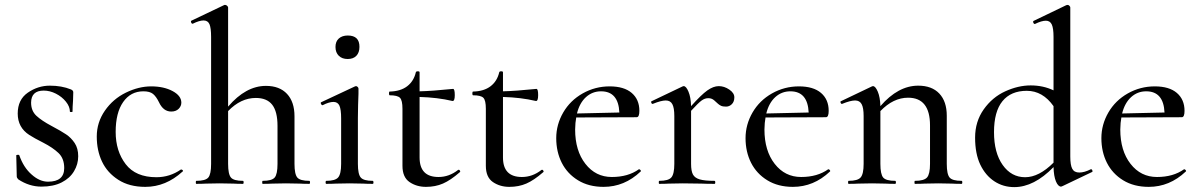

<svg xmlns="http://www.w3.org/2000/svg" viewBox="-20 -745 4858 778"><path d="M54.2 -18.1Q48.3 -23.9 47.9 -29.8L45.9 -115.2Q45.9 -117.2 51.5 -117.7Q57.1 -118.2 58.1 -116.2Q75.2 -66.4 108.4 -37.6Q140.6 -8.8 174.8 -8.8Q240.2 -8.8 240.2 -64Q240.2 -103 217 -125Q193.8 -147 155.8 -166.5Q118.2 -185.5 98.6 -198.2Q51.8 -228.5 51.8 -284.9Q51.8 -341.3 92.8 -369.6Q133.8 -397.9 181.9 -397.9Q230 -397.9 267.1 -382.8Q276.9 -378.9 276.9 -371.1L275.9 -336.9Q273.9 -311 273.9 -293Q273.9 -291 268.6 -291Q263.2 -291 263.2 -293Q263.2 -313 247.1 -333Q231 -353 206.5 -365.5Q182.1 -377.9 157.2 -377.9Q106.4 -377.9 106 -329.1Q106 -295.9 127.4 -275.9Q148.9 -255.9 188.5 -234.9Q228 -213.9 248 -200.4Q268.1 -187 282.5 -165.5Q296.9 -144 296.9 -111.8Q296.9 -79.6 280 -51.3Q263.2 -22.9 230 -5.9Q196.8 11.2 147.7 11.2Q98.6 11.2 54.2 -18.1Z M714.8 -329.1Q714.8 -314.9 703.9 -304Q692.9 -293 673.8 -293Q641.6 -293 624 -331.1Q612.8 -354 599.9 -364.5Q586.9 -375 561 -375Q509.3 -375 479 -331.5Q448.7 -288.1 448.7 -210.4Q448.7 -132.8 489.3 -79.8Q529.8 -26.9 613.8 -26.9Q668 -26.9 712.9 -58.1H714.8Q717.8 -58.1 720.5 -54.9Q723.1 -51.8 719.7 -49.8Q651.9 12.2 568.8 12.2Q503.9 12.2 459.5 -16.4Q415 -44.9 393.6 -89.8Q372.1 -134.8 372.1 -191.9Q372.1 -249 405 -296.6Q438 -344.2 490 -369.6Q542 -395 592.8 -395Q643.6 -395 679.2 -376Q714.8 -356.9 714.8 -329.1Z M1016.6 -348.1Q955.6 -348.1 904.3 -294.9V-81.1Q904.3 -39.1 915.8 -25.6Q927.2 -12.2 964.4 -12.2Q967.3 -12.2 967.3 -6.1Q967.3 0 964.4 0Q940.4 0 926.3 -1L869.6 -2L814.5 -1Q799.3 0 775.4 0Q773.4 0 773.4 -6.1Q773.4 -12.2 775.4 -12.2Q812.5 -12.2 824 -25.6Q835.4 -39.1 835.4 -81.1V-595.2Q835.4 -631.3 828.9 -646.7Q822.3 -662.1 804.9 -662.1Q787.6 -662.1 761.2 -648.9H760.3Q756.3 -648.9 754.4 -654.1Q752.4 -659.2 755.4 -661.1L889.6 -725.1H892.6Q896.5 -725.1 900.4 -721.4Q904.3 -717.8 904.3 -714.8V-313Q976.1 -397 1057.6 -397Q1112.8 -397 1143.1 -364.5Q1173.3 -332 1173.3 -273.9V-81.1Q1173.3 -39.1 1184.8 -25.6Q1196.3 -12.2 1233.4 -12.2Q1236.3 -12.2 1236.3 -6.1Q1236.3 0 1233.4 0Q1209.5 0 1195.3 -1L1138.7 -2L1083.5 -1Q1068.4 0 1044.4 0Q1042.5 0 1042.5 -6.1Q1042.5 -12.2 1044.4 -12.2Q1081.5 -12.2 1093 -25.6Q1104.5 -39.1 1104.5 -81.1V-234.9Q1104.5 -293 1083 -320.6Q1061.5 -348.1 1016.6 -348.1Z M1302.2 -12.2Q1338.4 -12.2 1350.3 -26.1Q1362.3 -40 1362.3 -81.1V-265.1Q1362.3 -301.3 1355.5 -316.7Q1348.6 -332 1331.1 -332Q1313.5 -332 1287.6 -318.8H1286.6Q1282.7 -318.8 1280.5 -324.5Q1278.3 -330.1 1282.2 -331.1L1418.5 -395L1422.4 -396Q1426.3 -396 1429.4 -392.6Q1432.6 -389.2 1432.6 -386.2V-365.2Q1430.7 -323.2 1430.2 -267.1V-81.1Q1430.2 -39.1 1441.9 -25.6Q1453.6 -12.2 1490.2 -12.2Q1493.2 -12.2 1493.4 -6.1Q1493.7 0 1490.2 0Q1466.3 0 1451.7 -1L1396.5 -2L1341.3 -1Q1326.2 0 1302.2 0Q1299.3 0 1299.3 -6.1Q1299.3 -12.2 1302.2 -12.2ZM1389.2 -601.1Q1437 -601.1 1436.5 -554.7Q1436.5 -532.2 1424.1 -519Q1411.6 -505.9 1388.9 -505.9Q1366.2 -505.9 1352.8 -519Q1339.4 -532.2 1339.4 -554.7Q1339.4 -577.1 1353 -589.1Q1366.7 -601.1 1389.2 -601.1Z M1815.9 -384.8Q1822.8 -384.8 1822.8 -359.4Q1822.8 -334 1813 -335.9Q1752.9 -350.1 1680.2 -352.1V-106.9Q1680.2 -27.8 1756.8 -27.8Q1799.8 -27.8 1835.9 -56.2Q1836.9 -57.1 1839.4 -57.1Q1841.8 -57.1 1844 -53Q1846.2 -48.8 1842.8 -46.9Q1805.7 -14.6 1774.9 -1.2Q1744.1 12.2 1706.1 12.2Q1668 12.2 1639.4 -7.3Q1610.8 -26.9 1610.8 -73.2V-304.2Q1610.8 -338.4 1600.8 -348.6Q1590.8 -358.9 1559.1 -358.9Q1556.2 -358.9 1556.2 -366.5Q1556.2 -374 1559.1 -374Q1603 -375 1629.9 -395.5Q1656.7 -416 1665 -452.1Q1666 -456.1 1673.1 -456.1Q1680.2 -456.1 1680.2 -452.1V-375Q1729 -376 1815.9 -384.8Z M2153.8 -384.8Q2160.6 -384.8 2160.6 -359.4Q2160.6 -334 2150.9 -335.9Q2090.8 -350.1 2018.1 -352.1V-106.9Q2018.1 -27.8 2094.7 -27.8Q2137.7 -27.8 2173.8 -56.2Q2174.8 -57.1 2177.2 -57.1Q2179.7 -57.1 2181.9 -53Q2184.1 -48.8 2180.7 -46.9Q2143.6 -14.6 2112.8 -1.2Q2082 12.2 2043.9 12.2Q2005.9 12.2 1977.3 -7.3Q1948.7 -26.9 1948.7 -73.2V-304.2Q1948.7 -338.4 1938.7 -348.6Q1928.7 -358.9 1897 -358.9Q1894 -358.9 1894 -366.5Q1894 -374 1897 -374Q1940.9 -375 1967.8 -395.5Q1994.6 -416 2002.9 -452.1Q2003.9 -456.1 2011 -456.1Q2018.1 -456.1 2018.1 -452.1V-375Q2066.9 -376 2153.8 -384.8Z M2489.7 -289.1Q2485.8 -375 2415.5 -375Q2380.4 -375 2354.5 -351.6Q2328.6 -328.1 2317.9 -285.2ZM2569.8 -59.1Q2572.8 -59.1 2575.7 -55.4Q2578.6 -51.8 2575.7 -49.8Q2510.3 12.2 2425.8 12.2Q2365.7 12.2 2322.3 -14.4Q2278.8 -41 2256.3 -85.4Q2233.9 -129.9 2233.9 -185.1Q2233.9 -240.2 2262.2 -289.1Q2290.5 -337.9 2341.1 -366.5Q2391.6 -395 2450.2 -395Q2508.8 -395 2539.8 -368.4Q2570.8 -341.8 2570.8 -295.9Q2570.8 -270 2559.6 -270L2314.9 -269Q2311 -249 2310.5 -220.2Q2310.5 -134.3 2352.1 -81.1Q2393.6 -27.8 2459.2 -27.8Q2524.9 -27.8 2568.8 -59.1Z M2780.3 -295.9V-81.1Q2780.3 -52.2 2787.8 -38.1Q2795.4 -23.9 2815.4 -18.1Q2835.4 -12.2 2875.5 -12.2Q2878.4 -12.2 2878.4 -6.1Q2878.4 0 2875.5 0Q2842.3 0 2822.3 -1L2746.6 -2L2690.4 -1Q2676.3 0 2651.4 0Q2649.4 0 2649.4 -6.1Q2649.4 -12.2 2651.4 -12.2Q2688.5 -12.2 2700.4 -26.1Q2712.4 -40 2712.4 -81.1V-274.9Q2712.4 -308.1 2704.3 -323Q2696.3 -337.9 2677.7 -337.9Q2659.2 -337.9 2625.5 -324.2H2623.5Q2620.6 -324.2 2618.9 -329.1Q2617.2 -334 2620.6 -335L2744.1 -394Q2748 -396 2750.5 -396Q2760.3 -396 2769.8 -373.5Q2779.3 -351.1 2780.3 -314.9Q2821.3 -360.8 2845.9 -378.4Q2870.6 -396 2892.6 -396Q2914.6 -396 2935.1 -382.1Q2955.6 -368.2 2955.6 -350.6Q2955.6 -333 2945.6 -323Q2935.5 -313 2922.1 -313Q2908.7 -313 2901.6 -316.4Q2894.5 -319.8 2889.4 -324.5Q2884.3 -329.1 2874.3 -338.1Q2864.3 -347.2 2850.1 -347.2Q2835.9 -347.2 2822.8 -337.6Q2809.6 -328.1 2780.3 -295.9Z M3256.8 -289.1Q3252.9 -375 3182.6 -375Q3147.5 -375 3121.6 -351.6Q3095.7 -328.1 3085 -285.2ZM3336.9 -59.1Q3339.8 -59.1 3342.8 -55.4Q3345.7 -51.8 3342.8 -49.8Q3277.3 12.2 3192.9 12.2Q3132.8 12.2 3089.4 -14.4Q3045.9 -41 3023.4 -85.4Q3001 -129.9 3001 -185.1Q3001 -240.2 3029.3 -289.1Q3057.6 -337.9 3108.2 -366.5Q3158.7 -395 3217.3 -395Q3275.9 -395 3306.9 -368.4Q3337.9 -341.8 3337.9 -295.9Q3337.9 -270 3326.7 -270L3082 -269Q3078.1 -249 3077.6 -220.2Q3077.6 -134.3 3119.1 -81.1Q3160.6 -27.8 3226.3 -27.8Q3292 -27.8 3335.9 -59.1Z M3659.7 -349.1Q3599.6 -349.1 3547.4 -294.9V-81.1Q3547.4 -39.1 3558.8 -25.6Q3570.3 -12.2 3607.4 -12.2Q3610.4 -12.2 3610.4 -6.1Q3610.4 0 3607.4 0Q3583.5 0 3568.4 -1L3513.7 -2L3457.5 -1Q3443.4 0 3418.5 0Q3416.5 0 3416.5 -6.1Q3416.5 -12.2 3418.5 -12.2Q3455.6 -12.2 3467.5 -26.1Q3479.5 -40 3479.5 -81.1V-274.9Q3479.5 -308.1 3471.4 -323Q3463.4 -337.9 3444.8 -337.9Q3426.3 -337.9 3392.6 -324.2H3390.6Q3387.7 -324.2 3386 -329.1Q3384.3 -334 3387.7 -335L3511.2 -394Q3515.1 -396 3517.6 -396Q3527.3 -396 3536.9 -373.5Q3546.4 -351.1 3547.4 -314.9Q3619.1 -397.9 3700.7 -397.9Q3755.9 -397.9 3786.1 -366Q3816.4 -334 3816.4 -275.9V-81.1Q3816.4 -39.1 3827.9 -25.6Q3839.4 -12.2 3876.5 -12.2Q3879.4 -12.2 3879.4 -6.1Q3879.4 0 3876.5 0Q3852.5 0 3837.4 -1L3782.2 -2L3726.6 -1Q3712.4 0 3687.5 0Q3685.5 0 3685.5 -6.1Q3685.5 -12.2 3687.5 -12.2Q3724.6 -12.2 3736.6 -26.1Q3748.5 -40 3748.5 -81.1V-236.8Q3748.5 -349.1 3659.7 -349.1Z M4249 -85.9V-314.9Q4205.1 -377 4140.6 -377Q4076.2 -377 4042 -335Q4007.8 -293 4007.8 -209.5Q4007.8 -126 4043 -76.4Q4078.1 -26.9 4134 -26.9Q4189.9 -26.9 4249 -85.9ZM4249 -67.9Q4169.9 13.2 4089.8 13.2Q4044.9 13.2 4009 -10.5Q3973.1 -34.2 3952.1 -78.1Q3931.2 -122.1 3931.2 -187.3Q3931.2 -252.4 3966.1 -301.8Q4001 -351.1 4053.5 -375Q4106 -398.9 4156.5 -398.9Q4207 -398.9 4249 -378.9V-595.2Q4249 -630.4 4241.9 -645.8Q4234.9 -661.1 4217.8 -661.1Q4200.7 -661.1 4173.8 -647.9H4172.9Q4168.9 -647.9 4167 -653.1Q4165 -658.2 4168 -660.2L4300.8 -724.1L4306.2 -725.1Q4310.1 -725.1 4313.5 -721.4Q4316.9 -717.8 4316.9 -714.8V-110.8Q4316.9 -75.7 4325 -60.8Q4333 -45.9 4353.5 -45.9Q4374 -45.9 4399.9 -59.1H4401.9Q4404.8 -59.1 4406.5 -54Q4408.2 -48.8 4404.8 -47.9L4286.1 8.8Q4282.2 10.7 4279.8 11.2Q4267.6 11.2 4258.8 -9.8Q4250 -30.8 4249 -67.9Z M4698.7 -289.1Q4694.8 -375 4624.5 -375Q4589.4 -375 4563.5 -351.6Q4537.6 -328.1 4526.9 -285.2ZM4778.8 -59.1Q4781.7 -59.1 4784.7 -55.4Q4787.6 -51.8 4784.7 -49.8Q4719.2 12.2 4634.8 12.2Q4574.7 12.2 4531.2 -14.4Q4487.8 -41 4465.3 -85.4Q4442.9 -129.9 4442.9 -185.1Q4442.9 -240.2 4471.2 -289.1Q4499.5 -337.9 4550 -366.5Q4600.6 -395 4659.2 -395Q4717.8 -395 4748.8 -368.4Q4779.8 -341.8 4779.8 -295.9Q4779.8 -270 4768.6 -270L4523.9 -269Q4520 -249 4519.5 -220.2Q4519.5 -134.3 4561 -81.1Q4602.5 -27.8 4668.2 -27.8Q4733.9 -27.8 4777.8 -59.1Z"/></svg>

Font: Cormorant-Medium
Style: Regular
Weight: 500
Designer: Christian Thalmann (Catharsis Fonts)
Version: Version 3.000